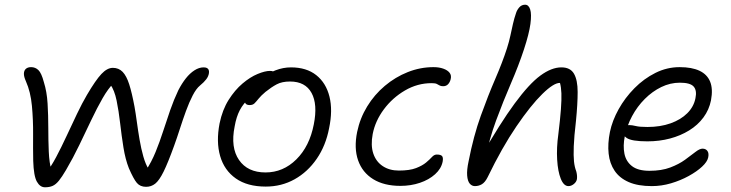

<svg xmlns="http://www.w3.org/2000/svg" viewBox="-20 -780 3104 815"><path d="M171 15Q150 15 136.5 -9Q123 -33 121 -97Q120 -148 120.5 -209.5Q121 -271 115.5 -330.5Q110 -390 90 -435Q81 -455 81.5 -468Q82 -481 90 -488Q98 -495 112 -495Q130 -495 143 -482.5Q156 -470 166 -432Q179 -391 182 -340.5Q185 -290 185 -237.5Q185 -185 187 -137Q189 -89 199 -53L178 -50Q197 -73 218.5 -113.5Q240 -154 262.5 -202.5Q285 -251 307 -297Q329 -343 349 -377Q386 -440 410.5 -466Q435 -492 459 -492Q484 -492 500.5 -475Q517 -458 528.5 -422Q540 -386 551 -327Q556 -299 561 -262Q566 -225 572.5 -187Q579 -149 588.5 -115.5Q598 -82 612 -60L599 -56Q623 -92 640.5 -135Q658 -178 672.5 -223Q687 -268 702.5 -312.5Q718 -357 737 -397Q752 -426 769 -447.5Q786 -469 805.5 -481.5Q825 -494 844 -494Q853 -494 858 -491.5Q863 -489 865.5 -484Q868 -479 867 -470Q865 -456 855.5 -443.5Q846 -431 829 -417Q813 -404 798 -375Q783 -346 769.5 -309Q756 -272 743.5 -233Q731 -194 719 -161Q693 -89 674.5 -51.5Q656 -14 639 -0.5Q622 13 600 13Q575 13 561 -3.5Q547 -20 527 -66Q512 -104 504 -154Q496 -204 490 -256.5Q484 -309 475 -353Q466 -397 448 -422L463 -428Q439 -404 415.5 -363Q392 -322 367.5 -270.5Q343 -219 316.5 -164Q290 -109 260 -58Q243 -29 230 -13Q217 3 203.5 9Q190 15 171 15Z M1108 12Q1030 12 981 -22.5Q932 -57 914.5 -117.5Q897 -178 912 -256Q924 -314 950.5 -356Q977 -398 1009.5 -425.5Q1042 -453 1073.5 -466Q1105 -479 1126 -479Q1134 -479 1139 -477Q1144 -475 1146.5 -470.5Q1149 -466 1147 -458Q1143 -442 1135 -429.5Q1127 -417 1104 -405Q1064 -385 1038.5 -363Q1013 -341 998 -312.5Q983 -284 976 -243Q958 -154 994.5 -101Q1031 -48 1107 -48Q1182 -48 1238 -103.5Q1294 -159 1312 -252Q1329 -337 1302.5 -385.5Q1276 -434 1211 -434Q1177 -434 1154.5 -422Q1132 -410 1107 -390Q1088 -374 1078 -361.5Q1068 -349 1060.5 -341.5Q1053 -334 1040 -334Q1027 -334 1022 -341Q1017 -348 1020 -363Q1024 -383 1042.5 -406Q1061 -429 1089 -449Q1117 -469 1149.5 -481.5Q1182 -494 1215 -494Q1281 -494 1322.5 -461Q1364 -428 1378.5 -370Q1393 -312 1377 -236Q1363 -162 1324.5 -106Q1286 -50 1230.5 -19Q1175 12 1108 12Z M1680 9Q1610 9 1564 -19.5Q1518 -48 1500 -99.5Q1482 -151 1496 -220Q1508 -278 1538.5 -328Q1569 -378 1613.5 -415.5Q1658 -453 1711 -474Q1764 -495 1820 -495Q1844 -495 1862 -488.5Q1880 -482 1888.5 -471Q1897 -460 1893 -444Q1890 -431 1882 -422.5Q1874 -414 1861 -414Q1851 -414 1845.5 -417.5Q1840 -421 1833.5 -424Q1827 -427 1812 -427Q1752 -427 1699 -396Q1646 -365 1609.5 -316Q1573 -267 1562 -211Q1553 -163 1564.5 -128.5Q1576 -94 1604.5 -75Q1633 -56 1673 -56Q1719 -56 1746 -66.5Q1773 -77 1788.5 -90Q1804 -103 1813.5 -113.5Q1823 -124 1834 -124Q1851 -124 1856.5 -117.5Q1862 -111 1859 -94Q1853 -64 1827 -40.5Q1801 -17 1762.5 -4Q1724 9 1680 9Z M1996 10Q1983 10 1974 -0.5Q1965 -11 1963 -34.5Q1961 -58 1969 -95Q1990 -203 2021 -289Q2052 -375 2082.5 -445.5Q2113 -516 2132 -575Q2141 -603 2146.5 -629Q2152 -655 2157.5 -679Q2163 -703 2170 -723Q2174 -737 2184 -748.5Q2194 -760 2209 -760Q2224 -760 2230.5 -740Q2237 -720 2231.5 -678.5Q2226 -637 2204 -570Q2182 -503 2149 -426.5Q2116 -350 2086 -269Q2056 -188 2041 -106L2020 -112Q2103 -257 2164.5 -340.5Q2226 -424 2273.5 -459Q2321 -494 2363 -494Q2401 -494 2416.5 -467Q2432 -440 2432 -389.5Q2432 -339 2425 -268Q2417 -200 2415.5 -159Q2414 -118 2416.5 -94.5Q2419 -71 2426 -53Q2428 -46 2429 -37.5Q2430 -29 2429 -20Q2427 -8 2416 1Q2405 10 2393 10Q2373 10 2360.5 -21Q2348 -52 2345 -102.5Q2342 -153 2350 -210Q2358 -275 2361 -316.5Q2364 -358 2363 -384Q2362 -410 2357 -428Q2331 -429 2282 -381Q2233 -333 2172 -243.5Q2111 -154 2050 -28Q2039 -6 2025.5 2Q2012 10 1996 10Z M2747 10Q2688 10 2649 -7Q2610 -24 2589 -55Q2568 -86 2563.5 -128Q2559 -170 2569 -220Q2579 -268 2606 -316.5Q2633 -365 2673 -405.5Q2713 -446 2762 -470.5Q2811 -495 2865 -495Q2917 -495 2949.5 -479.5Q2982 -464 2994.5 -433Q3007 -402 2998 -354Q2990 -314 2966 -281.5Q2942 -249 2905.5 -226.5Q2869 -204 2824 -192Q2779 -180 2728 -180Q2661 -180 2640 -194.5Q2619 -209 2622 -227Q2624 -238 2631 -243.5Q2638 -249 2652 -249Q2663 -249 2679 -245Q2695 -241 2728 -241Q2783 -241 2826.5 -256.5Q2870 -272 2897.5 -299.5Q2925 -327 2932 -363Q2939 -396 2924.5 -412.5Q2910 -429 2866 -429Q2825 -429 2787 -410.5Q2749 -392 2717 -360Q2685 -328 2663 -287Q2641 -246 2632 -201Q2624 -161 2630.5 -128Q2637 -95 2662.5 -75Q2688 -55 2737 -55Q2788 -55 2825 -69Q2862 -83 2888 -102Q2914 -121 2932 -135Q2950 -149 2962 -149Q2976 -149 2983 -139Q2990 -129 2986 -111Q2982 -93 2960 -72.5Q2938 -52 2903.5 -33Q2869 -14 2828.5 -2Q2788 10 2747 10Z"/></svg>

Font: Shantell Sans Light
Style: Italic
Weight: 300
Italic angle: -11°
Designer: Stephen Nixon, Anya Danilova, Shantell Martin
Foundry: Arrow Type
Version: Version 1.008;[ac192a2d6]